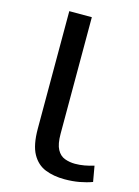

<svg xmlns="http://www.w3.org/2000/svg" viewBox="-115 -805 639 880"><g transform="rotate(15 205.0 -365.0)"><path d="M209 -740V-187Q209 -138 222.5 -113Q236 -88 259 -79.5Q282 -71 308 -71Q330 -71 352.5 -75Q375 -79 397 -86L410 -12Q383 -2 350.5 4Q318 10 280 10Q228 10 188 -6Q148 -22 125 -63.5Q102 -105 102 -183V-740Z"/></g></svg>

Font: Georama ExtraExtended
Style: Regular
Weight: 400
Width: 8
Designer: Jean-Baptiste Levee
Foundry: Production Type
Version: Version 1.000